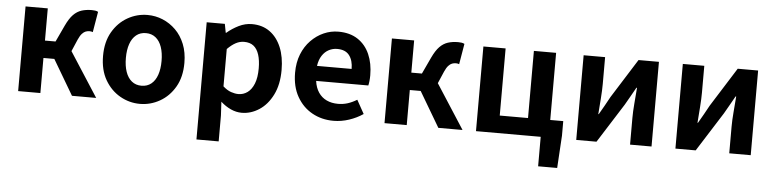

<svg xmlns="http://www.w3.org/2000/svg" viewBox="-47 -812 5096 1265"><g transform="rotate(5 2501.5 -179.5)"><path d="M79 0V-560H226V-347H296L347 -456Q370 -505 394.5 -530Q419 -555 449 -564.5Q479 -574 516 -574Q528 -574 538.5 -572.5Q549 -571 558 -566L535 -430Q530 -432 525 -433Q520 -434 514 -434Q500 -434 488 -429.5Q476 -425 464 -412Q452 -399 440 -372L406 -293L595 0H435L298 -232H226V0Z M885 14Q815 14 753.5 -21Q692 -56 654 -121.5Q616 -187 616 -280Q616 -373 654 -438.5Q692 -504 753.5 -539Q815 -574 885 -574Q938 -574 986 -554Q1034 -534 1072 -496.5Q1110 -459 1132 -404.5Q1154 -350 1154 -280Q1154 -187 1116 -121.5Q1078 -56 1016.5 -21Q955 14 885 14ZM885 -106Q923 -106 949.5 -127.5Q976 -149 989.5 -188Q1003 -227 1003 -280Q1003 -333 989.5 -372Q976 -411 949.5 -432.5Q923 -454 885 -454Q847 -454 820.5 -432.5Q794 -411 780.5 -372Q767 -333 767 -280Q767 -227 780.5 -188Q794 -149 820.5 -127.5Q847 -106 885 -106Z M1277 215V-560H1397L1408 -502H1411Q1446 -532 1488.5 -553Q1531 -574 1576 -574Q1645 -574 1694 -538.5Q1743 -503 1769.5 -439.5Q1796 -376 1796 -289Q1796 -193 1762 -125Q1728 -57 1673.5 -21.5Q1619 14 1558 14Q1522 14 1486.5 -2Q1451 -18 1419 -47L1424 44V215ZM1526 -107Q1559 -107 1586 -126.5Q1613 -146 1629 -186Q1645 -226 1645 -287Q1645 -340 1633 -377.5Q1621 -415 1597 -434Q1573 -453 1534 -453Q1506 -453 1479.5 -439Q1453 -425 1424 -396V-149Q1451 -125 1477 -116Q1503 -107 1526 -107Z M2165 14Q2087 14 2024 -21Q1961 -56 1923.5 -122Q1886 -188 1886 -280Q1886 -348 1907.5 -402Q1929 -456 1966.5 -494.5Q2004 -533 2050.5 -553.5Q2097 -574 2147 -574Q2224 -574 2276 -539.5Q2328 -505 2354.5 -444.5Q2381 -384 2381 -306Q2381 -286 2379 -267.5Q2377 -249 2374 -238H2029Q2035 -193 2056 -162Q2077 -131 2110 -115.5Q2143 -100 2185 -100Q2219 -100 2249 -109.5Q2279 -119 2310 -138L2360 -48Q2319 -20 2268 -3Q2217 14 2165 14ZM2026 -337H2255Q2255 -393 2229.5 -426.5Q2204 -460 2149 -460Q2120 -460 2094 -446.5Q2068 -433 2050 -405.5Q2032 -378 2026 -337Z M2502 0V-560H2649V-347H2719L2770 -456Q2793 -505 2817.5 -530Q2842 -555 2872 -564.5Q2902 -574 2939 -574Q2951 -574 2961.5 -572.5Q2972 -571 2981 -566L2958 -430Q2953 -432 2948 -433Q2943 -434 2937 -434Q2923 -434 2911 -429.5Q2899 -425 2887 -412Q2875 -399 2863 -372L2829 -293L3018 0H2858L2721 -232H2649V0Z M3535 195V0H3107V-560H3254V-116H3441V-560H3588V-116H3674V-20L3661 195Z M3770 0V-560H3912V-383Q3912 -341 3908 -288Q3904 -235 3900 -182H3903Q3918 -208 3937.5 -242Q3957 -276 3970 -301L4133 -560H4268V0H4126V-176Q4126 -219 4130.5 -272Q4135 -325 4139 -377H4135Q4121 -352 4101.5 -317.5Q4082 -283 4068 -259L3904 0Z M4426 0V-560H4568V-383Q4568 -341 4564 -288Q4560 -235 4556 -182H4559Q4574 -208 4593.5 -242Q4613 -276 4626 -301L4789 -560H4924V0H4782V-176Q4782 -219 4786.5 -272Q4791 -325 4795 -377H4791Q4777 -352 4757.5 -317.5Q4738 -283 4724 -259L4560 0Z"/></g></svg>

Font: Noto Sans SC
Style: Bold
Weight: 700
Designer: Ryoko NISHIZUKA  (kana, bopomofo & ideographs); Paul D. Hunt (Latin, Greek & Cyrillic); Sandoll Communications , Soo-you
Foundry: Adobe
Version: Version 2.004-H2;hotconv 1.0.118;makeotfexe 2.5.65603